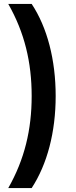

<svg xmlns="http://www.w3.org/2000/svg" viewBox="-20 -762 388 976"><path d="M141 194C220 73 263 -90 263 -274C263 -458 220 -623 141 -742H22C105 -596 141 -445 141 -274C141 -103 105 48 22 194Z"/></svg>

Font: Montserrat Lite SemiBold
Style: Regular
Weight: 600
Designer: Julieta Ulanovsky
Foundry: Julieta Ulanovsky
Version: Version 7.200;PS 007.200;hotconv 1.0.88;makeotf.lib2.5.64775